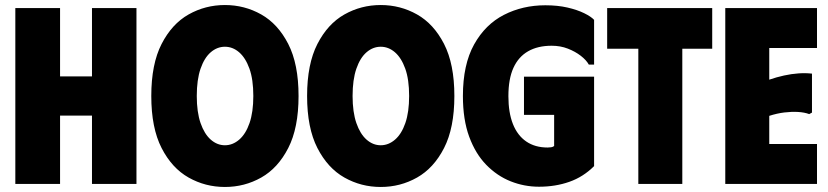

<svg xmlns="http://www.w3.org/2000/svg" viewBox="-20 -732 3294 764"><path d="M346 -700H523V0H346V-272H219V0H41V-700H219V-428H346Z M582 -350Q582 -477 623 -557Q664 -637 730.5 -674.5Q797 -712 875 -712Q953 -712 1019.5 -674.5Q1086 -637 1127 -557Q1168 -477 1168 -350Q1168 -223 1127 -143Q1086 -63 1019.5 -25.5Q953 12 875 12Q797 12 730.5 -25.5Q664 -63 623 -143Q582 -223 582 -350ZM763 -350Q763 -286 778 -242.5Q793 -199 818.5 -176.5Q844 -154 875 -154Q906 -154 932 -176.5Q958 -199 973 -242.5Q988 -286 988 -350Q988 -416 972.5 -459Q957 -502 931.5 -524Q906 -546 875 -546Q844 -546 818.5 -524Q793 -502 778 -458.5Q763 -415 763 -350Z M1202 -350Q1202 -477 1243 -557Q1284 -637 1350.5 -674.5Q1417 -712 1495 -712Q1573 -712 1639.5 -674.5Q1706 -637 1747 -557Q1788 -477 1788 -350Q1788 -223 1747 -143Q1706 -63 1639.5 -25.5Q1573 12 1495 12Q1417 12 1350.5 -25.5Q1284 -63 1243 -143Q1202 -223 1202 -350ZM1383 -350Q1383 -286 1398 -242.5Q1413 -199 1438.5 -176.5Q1464 -154 1495 -154Q1526 -154 1552 -176.5Q1578 -199 1593 -242.5Q1608 -286 1608 -350Q1608 -416 1592.5 -459Q1577 -502 1551.5 -524Q1526 -546 1495 -546Q1464 -546 1438.5 -524Q1413 -502 1398 -458.5Q1383 -415 1383 -350Z M1822 -350Q1822 -475 1866.5 -555Q1911 -635 1985.5 -673Q2060 -711 2150 -711Q2199 -711 2238 -702Q2277 -693 2304.5 -679.5Q2332 -666 2344 -653V-475H2323Q2313 -493 2291 -510Q2269 -527 2239.5 -538.5Q2210 -550 2175 -550Q2120 -550 2081.5 -528Q2043 -506 2023 -462Q2003 -418 2003 -349Q2003 -284 2021 -238.5Q2039 -193 2074 -169Q2109 -145 2159 -145Q2166 -145 2173 -146Q2180 -147 2185 -151V-275H2065V-427H2344V-71Q2301 -28 2245.5 -8.5Q2190 11 2125 11Q2066 11 2012 -10.5Q1958 -32 1915 -76Q1872 -120 1847 -188Q1822 -256 1822 -350Z M2814 -700V-538H2695V0H2520V-538H2396V-700Z M3231 -700V-541H3041V-415Q3070 -425 3099.5 -431.5Q3129 -438 3157.5 -440Q3186 -442 3211 -439V-284L3200 -278Q3181 -285 3155.5 -286.5Q3130 -288 3101 -284.5Q3072 -281 3041 -271V-159H3231V0H2866V-700Z"/></svg>

Font: Phudu ExtraBold
Style: Regular
Weight: 800
Version: Version 1.005;gftools[0.9.23]